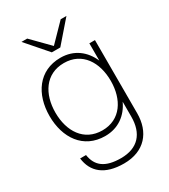

<svg xmlns="http://www.w3.org/2000/svg" viewBox="-225 -838 1019 1157"><g transform="rotate(-30 284.5 -260.0)"><path d="M288 212C432 212 507 119 507 -11V-520H468V-400C434 -479 367 -532 273 -532C121 -532 41 -411 41 -260C41 -109 121 12 273 12C365 12 431 -39 466 -115V-11C466 106 406 175 288 175C180 175 126 135 114 53H73C85 151 153 212 288 212ZM82 -260C82 -389 147 -494 275 -494C402 -494 467 -389 467 -260C467 -131 402 -26 275 -26C147 -26 82 -131 82 -260ZM118 -732 245 -586H304L431 -732H391L275 -613L158 -732Z"/></g></svg>

Font: Aspekta 150
Style: Regular
Weight: 150
Designer: Ivo Dolenc
Version: Version 2.000